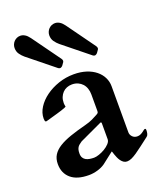

<svg xmlns="http://www.w3.org/2000/svg" viewBox="-136 -807 769 911"><g transform="rotate(-20 248.5 -352.0)"><path d="M237.8 -9.8Q221.7 1.5 199.7 7.8Q177.7 14.2 155.8 14.2Q96.2 14.2 65.2 -12.7Q34.2 -39.6 34.2 -85.4Q34.2 -111.8 46.1 -130.9Q58.1 -149.9 81.5 -164.6Q105 -179.2 139.4 -191.2Q173.8 -203.1 219.2 -214.8Q243.7 -221.2 258.5 -228.5Q273.4 -235.8 286.1 -242.7Q294.4 -247.1 295.7 -250.5Q296.9 -253.9 296.9 -256.8V-341.8Q296.9 -357.9 292.2 -371.8Q287.6 -385.7 278.3 -396Q269 -406.2 255.9 -412.1Q242.7 -418 226.1 -418Q211.9 -418 199.7 -413.1Q187.5 -408.2 178.7 -398.9Q169.9 -389.6 164.8 -377Q159.7 -364.3 159.7 -348.1Q159.7 -346.7 159.9 -343.8Q160.2 -340.8 160.6 -337.6Q161.1 -334.5 161.6 -332Q162.1 -329.6 162.1 -329.1Q161.6 -328.1 154.1 -325.2Q146.5 -322.3 135.5 -318.6Q124.5 -314.9 111.3 -311.3Q98.1 -307.6 86.2 -304.2Q74.2 -300.8 65.2 -298.1Q56.2 -295.4 52.7 -294.9Q47.4 -294.9 46.1 -300.5Q44.9 -306.2 44.9 -311.5Q44.9 -339.8 62 -366.7Q79.1 -393.6 107.7 -414.3Q136.2 -435.1 173.3 -447.8Q210.4 -460.4 250 -460.4Q285.2 -460.4 313 -451.4Q340.8 -442.4 360.4 -426.5Q379.9 -410.6 390.1 -389.9Q400.4 -369.1 400.4 -345.7V-112.8Q400.4 -100.1 409.9 -90.1Q419.4 -80.1 434.6 -80.1Q443.4 -80.1 450.4 -83.3Q457.5 -86.4 463.1 -90.6Q468.8 -94.7 472.7 -97.9Q476.6 -101.1 479.5 -101.1Q483.4 -101.1 483.9 -97.9Q484.4 -94.7 484.4 -92.3Q484.4 -84 482.2 -75.4Q480 -66.9 474.6 -63Q450.7 -44.9 432.1 -30.5Q413.6 -16.1 398.4 -5.9Q383.3 4.4 371.1 9.8Q358.9 15.1 348.1 15.1Q338.4 15.1 330.8 9.8Q323.2 4.4 317.6 -3.4Q312 -11.2 308.1 -20.3Q304.2 -29.3 301.5 -37.1Q298.8 -44.9 297.4 -49.8Q295.9 -54.7 294.9 -54.2ZM147.9 -97.2Q147.9 -84 153.1 -75.7Q158.2 -67.4 166.5 -63Q174.8 -58.6 185.3 -56.9Q195.8 -55.2 207 -55.2Q217.3 -55.2 232.4 -60.3Q247.6 -65.4 262 -74Q276.4 -82.5 286.6 -93.5Q296.9 -104.5 296.9 -115.7V-196.3Q296.9 -201.7 293 -201.7Q292 -201.7 291 -201.2L177.7 -148.4Q170.9 -143.6 165.3 -139.4Q159.7 -135.3 155.8 -129.6Q151.9 -124 149.9 -116.5Q147.9 -108.9 147.9 -97.2ZM214.8 -518.6Q212.4 -515.1 208.3 -512.5Q204.1 -509.8 201.2 -509.8Q195.8 -509.8 191.4 -513.2L60.1 -619.1Q48.8 -628.4 39.3 -641.6Q29.8 -654.8 29.8 -672.9Q29.8 -682.1 33.2 -690.4Q36.6 -698.7 42.7 -705.1Q48.8 -711.4 56.9 -715.1Q64.9 -718.8 74.7 -718.8Q85.9 -718.8 97.2 -712.2Q108.4 -705.6 119.1 -690.9L221.7 -548.8Q224.1 -545.4 224.9 -542.7Q225.6 -540 225.6 -536.6Q225.6 -535.2 224.1 -532Q222.7 -528.8 214.8 -518.6ZM390.1 -518.6Q387.7 -515.1 383.5 -512.5Q379.4 -509.8 376.5 -509.8Q371.1 -509.8 366.7 -513.2L235.4 -619.1Q224.1 -628.4 214.6 -641.6Q205.1 -654.8 205.1 -672.9Q205.1 -682.1 208.5 -690.4Q211.9 -698.7 218 -705.1Q224.1 -711.4 232.2 -715.1Q240.2 -718.8 250 -718.8Q261.2 -718.8 272.5 -712.2Q283.7 -705.6 294.4 -690.9L397 -548.8Q399.4 -545.4 400.1 -542.7Q400.9 -540 400.9 -536.6Q400.9 -535.2 399.4 -532Q397.9 -528.8 390.1 -518.6Z"/></g></svg>

Font: Cardo
Style: Bold
Weight: 700
Designer: David J. Perry
Foundry: David J. Perry
Version: Version 1.0011